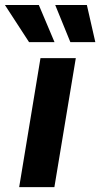

<svg xmlns="http://www.w3.org/2000/svg" viewBox="-66 -768 411 788"><path d="M12.7 0 100.1 -529.3H245.1L157.2 0ZM222.7 -595.2 160.6 -747.6H290.5L325.2 -595.2ZM53.2 -595.2 -45.9 -747.6H93.3L157.7 -595.2Z"/></svg>

Font: Inter 24pt
Style: Bold Italic
Weight: 700
Italic angle: -9.3988°
Version: Version 4.001;git-66647c0bb